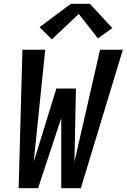

<svg xmlns="http://www.w3.org/2000/svg" viewBox="-20 -999 672 1019"><path d="M79 0 99 -735H220L159 -140L279 -529H383L375 -140L511 -735H632L409 0H305V-372L182 0ZM255 -790 190 -855 356 -979H457L576 -850L500 -795L398 -925Z"/></svg>

Font: Iosevka SS04 Extended
Style: Bold Italic
Weight: 700
Width: 7
Italic angle: -9°
Monospace: yes
Designer: Belleve Invis
Foundry: Belleve Invis
Version: Version 19.0.0; ttfautohint (v1.8.4)